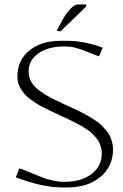

<svg xmlns="http://www.w3.org/2000/svg" viewBox="-20 -823 546 851"><path d="M361.8 -793.9 248 -684.1 231 -687 261.2 -742.2Q275.4 -767.1 293.5 -785.2Q311.5 -803.2 326.2 -803.2H361.8ZM253.9 7.8Q169.4 7.8 49.8 -37.1L65.9 -77.1Q87.9 -69.3 119.6 -56.2Q151.4 -43 169.7 -35.9Q188 -28.8 214.1 -22.9Q240.2 -17.1 266.1 -17.1Q339.8 -17.1 385.5 -51.5Q431.2 -85.9 431.2 -143.1Q431.2 -156.2 427.7 -168.9Q424.3 -181.6 419.7 -191.9Q415 -202.1 405.5 -212.9Q396 -223.6 388.4 -231.2Q380.9 -238.8 366.7 -248.3Q352.5 -257.8 343.5 -263.2Q334.5 -268.6 316.9 -277.6Q299.3 -286.6 290.5 -290.8Q281.7 -294.9 262.2 -304Q242.7 -313 234.9 -316.9Q212.9 -327.1 201.7 -332.5Q190.4 -337.9 170.4 -348.1Q150.4 -358.4 139.6 -365.7Q128.9 -373 113.5 -384Q98.1 -395 89.8 -405.3Q81.5 -415.5 73 -428.2Q64.5 -440.9 60.8 -455.1Q57.1 -469.2 57.1 -484.9Q57.1 -555.7 109.9 -598.9Q162.6 -642.1 249 -642.1H276.9Q353 -642.1 435.1 -611.8L418.9 -573.2Q400.9 -579.1 368.9 -592.3Q336.9 -605.5 314.5 -611.3Q292 -617.2 265.1 -617.2Q193.8 -617.2 150.4 -586.7Q106.9 -556.2 106.9 -506.8Q106.9 -480.5 119.4 -459Q131.8 -437.5 157.2 -419.4Q182.6 -401.4 206.3 -389.2Q230 -377 267.1 -359.9Q268.6 -359.4 269.5 -358.9Q270.5 -358.4 271.7 -357.9Q272.9 -357.4 273.9 -356.9Q295.9 -346.7 307.4 -341.6Q318.8 -336.4 339.6 -325.9Q360.4 -315.4 371.8 -308.6Q383.3 -301.8 400.6 -290.5Q418 -279.3 427.7 -269.8Q437.5 -260.3 449 -247.3Q460.4 -234.4 466.6 -221.7Q472.7 -209 476.8 -193.4Q481 -177.7 481 -161.1Q481 -85.4 425 -38.8Q369.1 7.8 277.8 7.8Z"/></svg>

Font: Resagokr
Style: Light
Weight: 300
Designer: gluk
Foundry: gluk
Version: Version 0.95